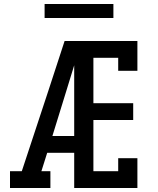

<svg xmlns="http://www.w3.org/2000/svg" viewBox="-20 -940 790 960"><path d="M30 0V-84H89L223 -490L303 -735H386Q369 -673 350.5 -612Q332 -551 313 -490L242 -260H351V-176H216L187 -84H232V0ZM351 0V-735H667V-586H571V-651H447V-424H646V-340H447V-84H571V-149H667V0ZM203 -850V-920H547V-850Z"/></svg>

Font: Iosevka Etoile Medium
Style: Regular
Weight: 500
Designer: Belleve Invis
Foundry: Belleve Invis
Version: Version 22.1.2; ttfautohint (v1.8.4)